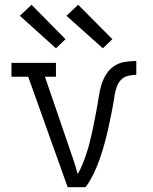

<svg xmlns="http://www.w3.org/2000/svg" viewBox="-20 -783 640 803"><path d="M263 0 98 -462H28V-520H214V-462H168L267 -173Q277 -144 287 -114.5Q297 -85 305 -55Q317 -76 326 -98.5Q335 -121 342.5 -144Q350 -167 356 -190.5Q362 -214 367 -238Q372 -262 376.5 -285.5Q381 -309 385.5 -333Q390 -357 393.5 -381Q397 -405 404 -428Q411 -451 424 -472Q437 -493 457 -506.5Q477 -520 501.5 -524Q526 -528 550 -528V-470Q533 -470 516 -466Q499 -462 487 -450Q475 -438 469 -421.5Q463 -405 460 -388Q457 -371 454.5 -354.5Q452 -338 448.5 -321Q445 -304 441.5 -287Q438 -270 434.5 -253.5Q431 -237 427 -220.5Q423 -204 418.5 -187.5Q414 -171 409 -154.5Q404 -138 398.5 -122Q393 -106 386.5 -90Q380 -74 372.5 -58.5Q365 -43 356.5 -28Q348 -13 337 0ZM410 -581 258 -717 307 -763 450 -619ZM214 -581 63 -717 112 -763 254 -619Z"/></svg>

Font: Iosevka Etoile Light
Style: Regular
Weight: 300
Designer: Belleve Invis
Foundry: Belleve Invis
Version: Version 25.0.1; ttfautohint (v1.8.4)